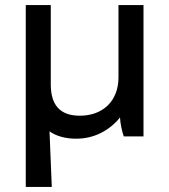

<svg xmlns="http://www.w3.org/2000/svg" viewBox="-20 -540 670 760"><path d="M82 -520V200H185L176 -20C203 -1 239 9 282 9C352 9 413 -23 455 -75C456 -52 463 -19 470 0H548V-520H449V-234C449 -140 387 -82 296 -82C215 -82 181 -127 181 -206V-520Z"/></svg>

Font: Fixel Display Medium
Style: Italic
Weight: 500
Italic angle: -10°
Designer: AlfaBravo + MacPaw
Foundry: Kyrylo Tkachov, Marchela Mozhyna, Serhii Makarenko, Maria Weinstein, Zakhar Kryvoshyya
Version: Version 1.210;Glyphs 3.2 (3217)